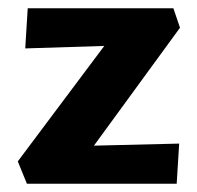

<svg xmlns="http://www.w3.org/2000/svg" viewBox="-20 -444 477 464"><path d="M207 -92 413 -97 407 0H45L23 -54L232 -333L41 -327L47 -424H399L415 -377Z"/></svg>

Font: Ysabeau Ultrabold
Style: Regular
Weight: 800
Designer: Christian Thalmann (Catharsis Fonts)
Version: Version 0.003